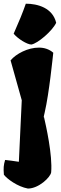

<svg xmlns="http://www.w3.org/2000/svg" viewBox="-46 -832 341 1065"><path d="M127.9 -585C163.6 -590.8 244.6 -660.6 265.6 -705.6C246.1 -788.1 163.6 -811.5 97.2 -811.5C80.1 -762.2 60.5 -714.4 29.8 -645C52.7 -617.2 103.5 -585.4 127.9 -585ZM-17.6 55.2C-26.4 84.5 -27.3 100.1 -24.4 137.2C-7.3 159.7 50.3 203.1 108.9 213.9C168.5 213.9 233.9 151.4 237.8 124C246.1 27.8 208.5 -137.2 198.2 -182.1L196.3 -181.2L198.2 -191.9L202.1 -209C227.1 -316.9 246.6 -515.6 249.5 -539.6C227.1 -559.1 199.2 -567.9 170.4 -567.9C108.9 -568.4 42.5 -533.2 12.7 -497.1L74.7 -275.9L58.6 65.4C31.2 61.5 0 56.6 -17.6 55.2Z"/></svg>

Font: Fruktur
Style: Regular
Weight: 400
Designer: Viktoriya Grabowska
Foundry: Viktoriya Grabowska
Version: Version 1.002